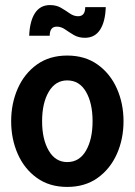

<svg xmlns="http://www.w3.org/2000/svg" viewBox="-20 -727 531 757"><path d="M245 10Q175 10 125.5 -25.5Q76 -61 50 -120Q24 -179 24 -249Q24 -319 50 -378Q76 -437 125.5 -472.5Q175 -508 245 -508Q315 -508 364.8 -472.5Q414.5 -437 440.8 -378Q467 -319 467 -249Q467 -179 440.8 -120Q414.5 -61 364.8 -25.5Q315 10 245 10ZM245 -88Q293 -88 319 -133Q345 -178 345 -249Q345 -320.5 319 -365.2Q293 -410 245 -410Q198.5 -410 172.2 -365.2Q146 -320.5 146 -249Q146 -178 172.2 -133Q198.5 -88 245 -88ZM315 -578Q289.5 -578 271 -589Q252.5 -600 236.8 -611Q221 -622 204 -622Q176 -622 176 -586H95Q97.5 -644.5 118.2 -675.8Q139 -707 177 -707Q202.5 -707 221 -696Q239.5 -685 255.2 -674Q271 -663 288 -663Q316 -663 316 -699H397Q395 -640.5 374.2 -609.2Q353.5 -578 315 -578Z"/></svg>

Font: Cabin Condensed
Style: Bold
Weight: 700
Width: 3
Designer: Pablo Impallari
Foundry: Pablo Impallari. http://www.impallari.com Igino Marini. http://www.ikern.com
Version: Version 3.001; ttfautohint (v1.8.3)